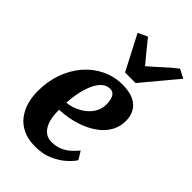

<svg xmlns="http://www.w3.org/2000/svg" viewBox="-255 -950 1056 1056"><g transform="rotate(45 273.0 -422.5)"><path d="M454.5 -104Q441.5 -82.5 411.8 -55.5Q382 -28.5 337.2 -8.5Q292.5 11.5 233.5 11.5Q177 11.5 137.5 -7.5Q98 -26.5 73.8 -58.8Q49.5 -91 38.5 -131Q27.5 -171 27.5 -212Q27 -289 50.2 -354.2Q73.5 -419.5 115 -467.8Q156.5 -516 212.5 -543Q268.5 -570 333.5 -570Q386.5 -570 420 -554Q453.5 -538 469.8 -510Q486 -482 487 -447.5Q488 -399.5 468.2 -363.2Q448.5 -327 415.2 -301Q382 -275 341.5 -258.5Q301 -242 259.8 -234Q218.5 -226 183.5 -225Q183 -189 188.8 -160.2Q194.5 -131.5 206.8 -111.5Q219 -91.5 236.8 -80.8Q254.5 -70 278.5 -70Q314.5 -70 342.2 -82.2Q370 -94.5 390.5 -113.2Q411 -132 426 -150.5ZM301 -505.5Q271 -505.5 249.5 -484Q228 -462.5 214.2 -428.2Q200.5 -394 193 -355Q185.5 -316 184 -281Q203 -282 225.5 -289Q248 -296 269.8 -308.8Q291.5 -321.5 309.5 -340Q327.5 -358.5 337.8 -382.5Q348 -406.5 347 -436Q345.5 -470.5 334 -488Q322.5 -505.5 301 -505.5ZM295 -626.5 189.5 -829.5 244.5 -855.5Q269.5 -825 295.2 -792.8Q321 -760.5 348 -729Q385.5 -760.5 420 -792.8Q454.5 -825 494 -855.5L545.5 -828.5L377 -626.5Z"/></g></svg>

Font: Merriweather 20pt ExtraBold
Style: Italic
Weight: 800
Italic angle: -7.8°
Version: Version 2.101